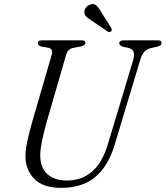

<svg xmlns="http://www.w3.org/2000/svg" viewBox="-20 -895 800 928"><path d="M502.5 -201.5 623.5 -604Q630.5 -629.5 625.8 -643.8Q621 -658 601 -663.5L576 -668.5Q556.5 -675.5 556.5 -685.5Q556.5 -700 578 -700H744Q760.5 -700 760.5 -688Q760.5 -680.5 756.2 -676.5Q752 -672.5 739 -669L710.5 -663Q690.5 -658 678 -645.2Q665.5 -632.5 657 -603L535 -198Q503.5 -92 440.5 -39.5Q377.5 13 276 13Q186.5 13 144.2 -32Q102 -77 103 -144Q103 -173 113.2 -218.2Q123.5 -263.5 135.5 -305.5L229.5 -629Q238.5 -658.5 214 -664L180.5 -670Q162.5 -675.5 163 -687Q163 -700 184 -700H376Q393 -700 393 -688.5Q393 -676 371 -670.5L331.5 -663Q307.5 -657.5 299.5 -629.5L205.5 -305Q191 -252.5 183 -213.8Q175 -175 174.5 -146.5Q174 -85.5 208.2 -54Q242.5 -22.5 304.5 -22.5Q374 -22.5 424.5 -65.2Q475 -108 502.5 -201.5ZM468 -839 518 -759Q520 -755.5 520.2 -751.2Q520.5 -747 517 -743.5Q510 -737.5 501.5 -742L420.5 -797Q406 -805.5 396.8 -814.8Q387.5 -824 388 -837.5Q387.5 -849 396.5 -859.8Q405.5 -870.5 419.5 -874Q436 -878.5 446.5 -868.2Q457 -858 468 -839Z"/></svg>

Font: Fraunces 72pt Soft Light
Style: Italic
Weight: 300
Italic angle: -16°
Version: Version 1.000;[b76b70a41]